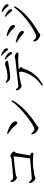

<svg xmlns="http://www.w3.org/2000/svg" viewBox="1531 -2381 918 4020"><g transform="rotate(-90 1990.0 -371.0)"><path d="M165 -213C166 -201 173 -172 182 -156C195 -130 239 -90 267 -90C289 -90 302 -104 355 -114C414 -126 533 -141 618 -141C693 -141 736 -132 766 -132C794 -132 805 -138 805 -154C805 -175 779 -196 745 -201C766 -317 787 -440 797 -485C803 -512 828 -521 828 -542C828 -567 761 -614 735 -614C716 -614 709 -594 674 -590C612 -582 330 -554 279 -554C244 -554 228 -586 208 -610L188 -603C188 -588 192 -562 197 -550C205 -525 251 -477 278 -477C296 -477 319 -494 342 -499C413 -513 673 -543 716 -543C724 -543 727 -540 726 -532C722 -475 701 -321 684 -201C574 -193 309 -165 270 -165C231 -165 206 -198 184 -224Z M1208 -683 1196 -662C1284 -604 1322 -569 1370 -511C1396 -480 1409 -469 1425 -469C1446 -469 1460 -484 1460 -506C1460 -583 1322 -651 1208 -683ZM1880 -589C1738 -376 1372 -111 1295 -111C1263 -111 1231 -143 1201 -176L1185 -166C1187 -150 1196 -118 1206 -101C1226 -71 1286 -24 1325 -24C1347 -24 1358 -49 1378 -61C1597 -201 1783 -361 1903 -574Z M2842 -626C2862 -600 2871 -578 2886 -577C2900 -577 2910 -587 2911 -602C2912 -623 2902 -640 2878 -663C2855 -686 2817 -709 2769 -731L2754 -714C2797 -682 2822 -651 2842 -626ZM2919 -712C2940 -687 2948 -664 2965 -664C2981 -663 2989 -673 2989 -689C2989 -710 2979 -730 2953 -751C2928 -770 2894 -791 2844 -810L2831 -794C2874 -764 2896 -738 2919 -712ZM2684 -656C2716 -661 2727 -671 2727 -685C2727 -709 2694 -725 2650 -725C2630 -725 2617 -709 2558 -695C2508 -684 2439 -672 2378 -672C2345 -672 2319 -684 2281 -712L2266 -698C2299 -646 2327 -617 2378 -617C2466 -617 2607 -642 2684 -656ZM2223 68C2463 -64 2526 -230 2562 -336C2572 -366 2596 -370 2596 -389C2596 -405 2573 -424 2547 -439C2638 -447 2722 -450 2767 -450C2815 -450 2854 -443 2870 -443C2892 -443 2898 -452 2898 -469C2898 -498 2841 -520 2800 -520C2785 -520 2769 -508 2699 -502C2515 -486 2261 -447 2193 -447C2167 -447 2147 -474 2128 -501L2111 -494C2111 -473 2112 -457 2118 -445C2128 -416 2174 -377 2197 -378C2219 -379 2246 -390 2276 -398C2307 -407 2399 -422 2483 -432C2495 -418 2500 -406 2500 -392C2500 -338 2444 -110 2203 47Z M3738 -619C3758 -594 3768 -574 3784 -574C3798 -574 3809 -583 3809 -600C3809 -619 3799 -636 3775 -661C3751 -684 3711 -707 3660 -729L3647 -711C3689 -679 3716 -646 3738 -619ZM3839 -698C3861 -673 3872 -651 3888 -651C3903 -651 3912 -661 3912 -677C3912 -698 3901 -716 3876 -738C3851 -759 3812 -780 3761 -799L3749 -782C3793 -748 3817 -723 3839 -698ZM3244 -672C3272 -657 3315 -629 3349 -600C3402 -557 3421 -518 3449 -518C3467 -518 3478 -532 3478 -550C3478 -585 3449 -618 3381 -652C3338 -671 3292 -685 3255 -695ZM3848 -536C3668 -286 3305 -71 3237 -71C3204 -71 3173 -104 3146 -136L3130 -127C3131 -112 3140 -76 3152 -60C3174 -28 3236 14 3268 14C3294 14 3304 -12 3324 -24C3545 -146 3757 -321 3871 -521ZM3110 -480C3151 -458 3186 -435 3224 -405C3276 -366 3292 -330 3323 -330C3342 -330 3352 -345 3352 -361C3352 -399 3315 -435 3253 -460C3208 -478 3170 -489 3120 -502Z"/></g></svg>

Font: Source Han Serif KR
Style: Regular
Weight: 400
Designer: Ryoko NISHIZUKA 西塚涼子 (kana & ideographs); Frank Grießhammer (Latin, Greek & Cyrillic); Wenlong ZHANG 张文龙 (bopomofo); San
Foundry: Adobe
Version: Version 2.001;hotconv 1.1.0;makeotfexe 2.6.0